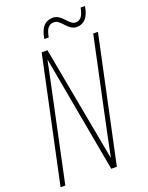

<svg xmlns="http://www.w3.org/2000/svg" viewBox="-160 -949 794 1029"><g transform="rotate(-20 237.5 -434.0)"><path d="M192 -776H217C224 -818 238 -843 270 -843C312 -843 325 -777 379 -777C421 -777 448 -808 457 -868H432C424 -821 407 -802 381 -802C342 -802 326 -868 273 -868C229 -868 201 -839 192 -776ZM2 0H29L145 -547C157 -603 164 -636 169 -663H171L291 0H323L475 -714H448L335 -182C329 -153 319 -104 310 -59H308L187 -714H154Z"/></g></svg>

Font: Noto Sans ExtraCondensed Thin
Style: Italic
Weight: 100
Width: 2
Italic angle: -12°
Designer: Monotype Design Team
Foundry: Monotype Imaging Inc.
Version: Version 2.013